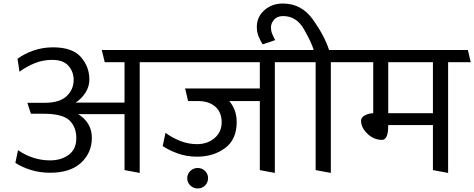

<svg xmlns="http://www.w3.org/2000/svg" viewBox="-20 -963 2685 1087"><path d="M500 -183Q500 -98 439 -41.5Q378 15 264 15Q204 15 152.5 -1.5Q101 -18 67 -41L82 -113Q120 -86 166.5 -70.5Q213 -55 264 -55Q326 -55 369 -86.5Q412 -118 412 -181Q412 -245 372.5 -282Q333 -319 226 -319H155Q150 -334 145 -349.5Q140 -365 135 -381H233Q317 -381 357 -418.5Q397 -456 397 -511Q397 -557 367.5 -590.5Q338 -624 275 -624Q224 -624 178.5 -606Q133 -588 90 -557Q88 -575 85 -593.5Q82 -612 79 -630Q116 -658 168.5 -676.5Q221 -695 280 -695Q390 -695 438 -640Q486 -585 486 -513Q486 -473 464 -438.5Q442 -404 408 -382H685V-611H573L556 -680H884L900 -611H771V16L685 0V-317H422Q459 -295 479.5 -261Q500 -227 500 -183Z M1451 -391H1278Q1297 -369 1308.5 -339Q1320 -309 1320 -272Q1320 -173 1254 -124.5Q1188 -76 1097 -76Q1036 -76 985.5 -94.5Q935 -113 901 -136L917 -211Q955 -183 1000.5 -165Q1046 -147 1095 -147Q1155 -147 1195 -181.5Q1235 -216 1235 -271Q1235 -327 1199 -359Q1163 -391 1100 -391H1045Q1041 -409 1036.5 -426.5Q1032 -444 1028 -462H1451V-611H892Q889 -628 885.5 -645.5Q882 -663 878 -680H1649L1664 -611H1536V16L1451 0ZM1099 104Q1075 104 1057.5 87Q1040 70 1040 46Q1040 22 1057.5 5Q1075 -12 1099 -12Q1124 -12 1141 5Q1158 22 1158 46Q1158 70 1141 87Q1124 104 1099 104Z M1538 -736Q1520 -729 1502 -723.5Q1484 -718 1467 -712Q1454 -732 1444 -756.5Q1434 -781 1434 -811Q1434 -867 1476.5 -905Q1519 -943 1582 -943Q1688 -943 1753 -850.5Q1818 -758 1843 -680H1964Q1968 -663 1972.5 -645.5Q1977 -628 1981 -611H1853V16L1767 0V-611H1653Q1650 -628 1646.5 -645.5Q1643 -663 1639 -680H1756Q1743 -724 1700.5 -798Q1658 -872 1583 -872Q1549 -872 1531.5 -851.5Q1514 -831 1514 -808Q1514 -789 1520.5 -772.5Q1527 -756 1538 -736Z M2431 -255H2178Q2178 -209 2168.5 -190Q2159 -171 2143 -171Q2096 -171 2060 -206Q2024 -241 2024 -280Q2024 -299 2047 -310.5Q2070 -322 2093 -322V-611H1976Q1973 -628 1969.5 -645.5Q1966 -663 1962 -680H2629Q2633 -663 2637 -645.5Q2641 -628 2645 -611H2517V16L2431 0ZM2431 -611H2178V-322H2431Z"/></svg>

Font: Palanquin
Style: Regular
Weight: 400
Designer: Pria Ravichandran
Version: Version 1.0.4